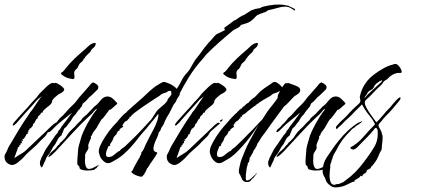

<svg xmlns="http://www.w3.org/2000/svg" viewBox="-37 -692 1841 832"><path d="M275 -350Q275 -350 264 -352Q253 -354 241 -361Q238 -364 231.5 -368Q225 -372 229 -377Q231 -380 234 -380Q237 -384 240.5 -387Q244 -390 246 -394Q265 -418 286.5 -438.5Q308 -459 331 -478Q339 -485 346 -492Q353 -499 362 -503Q373 -508 376 -505Q379 -502 379 -502Q379 -501 378 -501Q376 -495 374 -491Q370 -486 364 -481.5Q358 -477 356 -471Q356 -468 355 -468Q351 -464 340.5 -454Q330 -444 330 -439Q327 -439 327 -438H326Q325 -431 320 -427Q315 -423 310 -418Q306 -414 304 -408.5Q302 -403 299 -398Q296 -394 292.5 -391.5Q289 -389 287 -385Q283 -378 285 -369.5Q287 -361 285 -353Q284 -350 279.5 -349.5Q275 -349 275 -350ZM6 21Q-20 11 -17 -19L-13 -27Q-8 -35 -5 -43Q-2 -51 2 -58Q23 -94 44.5 -129.5Q66 -165 90 -199Q91 -200 91.5 -201.5Q92 -203 93 -203V-205Q98 -209 107 -222.5Q116 -236 126.5 -251.5Q137 -267 144 -275Q137 -270 129.5 -264Q122 -258 116 -250Q113 -246 101.5 -233.5Q90 -221 76 -205.5Q62 -190 51 -177.5Q40 -165 37 -161Q25 -148 20 -148Q18 -148 18 -150Q18 -154 25 -163L57 -199Q64 -207 70.5 -213.5Q77 -220 83 -227Q88 -232 92.5 -238Q97 -244 102 -249L118 -266Q123 -271 127.5 -277.5Q132 -284 137 -289Q167 -320 179 -328Q191 -336 198 -331Q200 -333 203 -333Q206 -333 209 -331.5Q212 -330 214 -329Q218 -327 226 -321.5Q234 -316 239 -309.5Q244 -303 238 -297Q232 -290 224 -287Q216 -284 209 -277Q204 -273 198.5 -268Q193 -263 190 -257L189 -256Q190 -245 175 -233.5Q160 -222 152 -214Q149 -211 147 -204H146L141 -203Q139 -196 132.5 -191.5Q126 -187 126 -179Q120 -177 115.5 -166Q111 -155 106 -155V-152Q106 -147 100 -140.5Q94 -134 90 -134Q90 -133 90 -131Q90 -129 89 -129Q85 -126 85 -118H82V-117L84 -112L78 -111Q77 -107 71 -97.5Q65 -88 60 -88V-87H59L64 -82H63V-81H62Q58 -83 56 -83V-82Q58 -78 58 -76Q58 -70 51 -70Q51 -69 51 -69L53 -67V-66Q46 -65 46 -55H44L42 -56Q40 -49 37.5 -41.5Q35 -34 32 -27Q31 -22 28.5 -17.5Q26 -13 26 -7H27V-8Q38 -16 53 -24.5Q68 -33 78 -43L156 -117L186 -146Q188 -148 194 -153Q200 -158 204 -160Q206 -161 210 -159.5Q214 -158 212 -156L184 -132Q171 -122 166 -112Q161 -102 148 -91Q139 -83 131 -74Q123 -65 114 -57L87 -33Q78 -25 69.5 -15Q61 -5 51 3L38 14Q34 17 27.5 20Q21 23 15 23Q12 23 6 21ZM216 -164Q214 -164 214 -168Q214 -172 216 -172Q218 -172 220.5 -173.5Q223 -175 224 -175Q225 -175 225 -174Q225 -172 221.5 -168Q218 -164 216 -164Z M144 34Q136 28 136 15Q136 9 137 6Q139 1 140.5 -2.5Q142 -6 143 -10L146 -15L155 -33Q160 -44 168 -55Q176 -66 183 -76Q183 -77 185 -79.5Q187 -82 187 -82L202 -104Q206 -109 210.5 -114Q215 -119 216 -125L217 -126Q220 -128 224.5 -134.5Q229 -141 231 -145Q242 -159 252.5 -173Q263 -187 273 -201L275 -204L221 -160Q212 -153 203 -143.5Q194 -134 184 -125Q177 -119 174 -119Q172 -119 172 -122Q172 -128 181 -135Q188 -140 192 -145.5Q196 -151 203 -157Q208 -161 215.5 -171Q223 -181 228 -185Q235 -190 245.5 -202.5Q256 -215 262 -221Q288 -245 297 -258Q306 -271 316 -281L351 -321Q354 -324 358 -330L366 -335Q372 -334 382.5 -326Q393 -318 387 -306Q387 -305 379 -297.5Q371 -290 363 -282Q355 -274 353 -273Q351 -273 351 -272Q334 -252 328 -248Q322 -244 321.5 -243Q321 -242 317 -230Q314 -228 311.5 -224.5Q309 -221 307 -217H304Q303 -213 300.5 -210.5Q298 -208 296 -205L291 -197L283 -189L276 -179Q274 -176 272.5 -173Q271 -170 269 -167Q265 -162 260.5 -156.5Q256 -151 252 -145Q249 -141 245 -138.5Q241 -136 239 -130Q238 -128 236 -121.5Q234 -115 232 -115Q232 -107 226.5 -103Q221 -99 216 -93L207 -76L203 -68L193 -55L184 -38Q179 -28 170.5 -18Q162 -8 160 3Q159 3 155.5 11Q152 19 148.5 26.5Q145 34 144 34ZM371 44Q367 45 359 46Q351 47 342 47Q332 47 322.5 45Q313 43 309 39Q307 35 307.5 34Q308 33 306 29Q302 23 301.5 25Q301 27 299 21Q298 18 298 10Q298 -2 299.5 -16.5Q301 -31 301 -36Q301 -49 304.5 -60.5Q308 -72 311 -83Q316 -104 325 -123Q334 -142 344 -160Q352 -174 361 -188.5Q370 -203 381 -216L383 -220Q378 -219 374 -214.5Q370 -210 367 -206Q364 -202 359 -197Q354 -192 349 -188Q313 -155 274.5 -112.5Q236 -70 204 -36Q180 -12 174 -12Q170 -12 177.5 -23Q185 -34 202 -47Q202 -47 207.5 -53.5Q213 -60 213 -61Q219 -64 221.5 -69.5Q224 -75 231 -79L246 -95L254 -107Q263 -121 275.5 -132Q288 -143 299 -156Q300 -157 307.5 -164.5Q315 -172 316 -172Q318 -179 326.5 -185.5Q335 -192 339 -196L363 -221L364 -222L366 -221L365 -222Q367 -227 373.5 -231.5Q380 -236 384 -240Q389 -245 401 -259.5Q413 -274 429 -274Q437 -274 444 -270Q447 -269 454.5 -262Q462 -255 467.5 -249Q473 -243 470 -241Q466 -237 464 -236Q460 -233 450.5 -224Q441 -215 436 -216Q436 -216 431.5 -209Q427 -202 407 -177Q405 -179 397.5 -166Q390 -153 387 -148Q382 -137 375.5 -129.5Q369 -122 363 -112V-110Q363 -107 361 -105.5Q359 -104 357 -102V-95Q357 -92 352.5 -82.5Q348 -73 345 -62Q348 -51 344 -44Q340 -37 335.5 -30.5Q331 -24 332 -13Q332 -11 331.5 -6Q331 -1 331 6Q331 14 333 23Q335 32 340 37Q343 40 348 40Q358 40 370 33.5Q382 27 386 25L392 21Q392 22 392 22Q391 24 386 29.5Q381 35 382 37Q379 37 379 37Z M575 74Q572 74 560.5 70.5Q549 67 540 61Q531 55 532 51L536 49Q537 46 544.5 31.5Q552 17 559.5 4Q567 -9 568 -9Q568 -13 572.5 -20Q577 -27 575 -31Q582 -37 586 -46.5Q590 -56 594 -65Q602 -81 610 -97Q618 -113 627 -129Q638 -149 644.5 -169Q651 -189 649 -199Q645 -193 634.5 -180.5Q624 -168 615 -157Q606 -146 606 -146Q597 -134 585 -121Q573 -108 564 -96Q550 -77 533.5 -58.5Q517 -40 499 -24Q492 -18 484 -12Q476 -6 467 -1Q459 3 449.5 9Q440 15 431 15Q422 15 412.5 7Q403 -1 398 -11Q396 -17 393.5 -23.5Q391 -30 391 -38Q392 -50 397 -60Q402 -70 407 -80Q420 -103 435.5 -123.5Q451 -144 470 -163Q473 -167 481 -176.5Q489 -186 497.5 -194.5Q506 -203 509 -203Q509 -205 520.5 -215.5Q532 -226 549.5 -241Q567 -256 583.5 -271Q600 -286 610 -296Q618 -303 623.5 -307.5Q629 -312 637 -318Q642 -321 655 -329Q668 -337 672 -337Q680 -337 698 -329Q716 -321 729 -307Q740 -323 749 -341.5Q758 -360 771 -374Q782 -386 786 -393Q790 -400 794.5 -408Q799 -416 808 -431Q813 -438 819 -445Q825 -452 830 -459Q843 -478 854 -491.5Q865 -505 880 -521Q884 -526 892 -535Q900 -544 904 -545L935 -560Q939 -563 936 -566.5Q933 -570 937 -573L963 -592Q968 -596 973 -600Q978 -604 985 -606Q988 -609 1001.5 -617.5Q1015 -626 1020 -627L1052 -647Q1056 -649 1060.5 -650Q1065 -651 1068 -653L1090 -657L1093 -658Q1095 -661 1105 -663.5Q1115 -666 1125.5 -668Q1136 -670 1140 -670L1149 -671Q1152 -673 1155 -672Q1158 -671 1161 -672Q1171 -672 1179.5 -672Q1188 -672 1197 -670L1213 -667Q1217 -664 1229 -659Q1241 -654 1242 -650L1239 -646L1234 -650Q1228 -653 1222.5 -657Q1217 -661 1209 -662Q1206 -663 1203 -663Q1200 -663 1197 -663Q1184 -663 1170.5 -659Q1157 -655 1144 -652Q1140 -651 1135.5 -650Q1131 -649 1126 -648L1110 -638L1107 -639Q1105 -636 1094.5 -633.5Q1084 -631 1085 -628Q1081 -628 1081 -629Q1071 -621 1064.5 -613.5Q1058 -606 1046 -598Q1040 -594 1027.5 -590Q1015 -586 1007 -584Q1003 -575 989 -569Q975 -563 967 -555Q939 -532 912 -508Q885 -484 859 -458Q855 -454 852 -450Q849 -446 845 -441Q806 -398 780.5 -356Q755 -314 746 -295L742 -287L741 -280L730 -263L725 -251L715 -238L697 -202L685 -182Q681 -175 677.5 -167Q674 -159 671 -151L663 -140L657 -125L651 -118L648 -106L639 -86Q633 -73 630.5 -63.5Q628 -54 628 -49Q628 -39 633 -36Q638 -33 642 -32Q646 -31 643 -26Q636 -13 624 3.5Q612 20 604 34L600 38Q599 43 590.5 58Q582 73 575 74ZM439 -12Q449 -13 462 -25Q475 -37 482 -38Q485 -44 492 -48.5Q499 -53 504 -57L533 -85Q554 -105 576.5 -129Q599 -153 619 -175L639 -206Q647 -218 663 -230Q679 -242 689 -257Q688 -261 695 -268.5Q702 -276 705 -282Q707 -284 705.5 -289Q704 -294 705 -297Q705 -298 700 -298Q695 -298 693 -298Q687 -292 679 -290Q671 -288 663 -284L653 -276Q649 -274 630 -261.5Q611 -249 587.5 -233Q564 -217 547 -204Q530 -191 530 -186H524V-178H520V-177Q518 -175 516 -172Q514 -169 511 -168Q509 -166 509 -168H508Q507 -165 505.5 -164.5Q504 -164 502 -162L494 -150H493L497 -142Q495 -142 488 -137Q481 -132 481 -131V-126Q474 -125 472 -120Q470 -115 467 -110L456 -98L450 -82L443 -72Q442 -71 440.5 -68Q439 -65 440 -65V-64Q441 -64 441 -63Q441 -62 438.5 -60Q436 -58 433 -59Q432 -55 427 -44Q422 -33 422 -24Q422 -9 439 -12Z M978 -350Q978 -350 967 -352Q956 -354 944 -361Q941 -364 934.5 -368Q928 -372 932 -377Q934 -380 937 -380Q940 -384 943.5 -387Q947 -390 949 -394Q968 -418 989.5 -438.5Q1011 -459 1034 -478Q1042 -485 1049 -492Q1056 -499 1065 -503Q1076 -508 1079 -505Q1082 -502 1082 -502Q1082 -501 1081 -501Q1079 -495 1077 -491Q1073 -486 1067 -481.5Q1061 -477 1059 -471Q1059 -468 1058 -468Q1054 -464 1043.5 -454Q1033 -444 1033 -439Q1030 -439 1030 -438H1029Q1028 -431 1023 -427Q1018 -423 1013 -418Q1009 -414 1007 -408.5Q1005 -403 1002 -398Q999 -394 995.5 -391.5Q992 -389 990 -385Q986 -378 988 -369.5Q990 -361 988 -353Q987 -350 982.5 -349.5Q978 -349 978 -350ZM709 21Q683 11 686 -19L690 -27Q695 -35 698 -43Q701 -51 705 -58Q726 -94 747.5 -129.5Q769 -165 793 -199Q794 -200 794.5 -201.5Q795 -203 796 -203V-205Q801 -209 810 -222.5Q819 -236 829.5 -251.5Q840 -267 847 -275Q840 -270 832.5 -264Q825 -258 819 -250Q816 -246 804.5 -233.5Q793 -221 779 -205.5Q765 -190 754 -177.5Q743 -165 740 -161Q728 -148 723 -148Q721 -148 721 -150Q721 -154 728 -163L760 -199Q767 -207 773.5 -213.5Q780 -220 786 -227Q791 -232 795.5 -238Q800 -244 805 -249L821 -266Q826 -271 830.5 -277.5Q835 -284 840 -289Q870 -320 882 -328Q894 -336 901 -331Q903 -333 906 -333Q909 -333 912 -331.5Q915 -330 917 -329Q921 -327 929 -321.5Q937 -316 942 -309.5Q947 -303 941 -297Q935 -290 927 -287Q919 -284 912 -277Q907 -273 901.5 -268Q896 -263 893 -257L892 -256Q893 -245 878 -233.5Q863 -222 855 -214Q852 -211 850 -204H849L844 -203Q842 -196 835.5 -191.5Q829 -187 829 -179Q823 -177 818.5 -166Q814 -155 809 -155V-152Q809 -147 803 -140.5Q797 -134 793 -134Q793 -133 793 -131Q793 -129 792 -129Q788 -126 788 -118H785V-117L787 -112L781 -111Q780 -107 774 -97.5Q768 -88 763 -88V-87H762L767 -82H766V-81H765Q761 -83 759 -83V-82Q761 -78 761 -76Q761 -70 754 -70Q754 -69 754 -69L756 -67V-66Q749 -65 749 -55H747L745 -56Q743 -49 740.5 -41.5Q738 -34 735 -27Q734 -22 731.5 -17.5Q729 -13 729 -7H730V-8Q741 -16 756 -24.5Q771 -33 781 -43L859 -117L889 -146Q891 -148 897 -153Q903 -158 907 -160Q909 -161 913 -159.5Q917 -158 915 -156L887 -132Q874 -122 869 -112Q864 -102 851 -91Q842 -83 834 -74Q826 -65 817 -57L790 -33Q781 -25 772.5 -15Q764 -5 754 3L741 14Q737 17 730.5 20Q724 23 718 23Q715 23 709 21ZM919 -164Q917 -164 917 -168Q917 -172 919 -172Q921 -172 923.5 -173.5Q926 -175 927 -175Q928 -175 928 -174Q928 -172 924.5 -168Q921 -164 919 -164Z M1047 93Q1042 97 1033 97Q1020 97 1013 87L1007 74Q1005 68 1001.5 63Q998 58 998 51Q998 43 1000 35.5Q1002 28 1003 21Q1006 7 1012 -7.5Q1018 -22 1023 -35Q1033 -60 1046 -83.5Q1059 -107 1072 -131L1084 -152L1079 -145Q1070 -132 1062 -120Q1054 -108 1045 -96Q1030 -77 1013.5 -58.5Q997 -40 980 -24Q973 -18 965 -12Q957 -6 948 -1Q940 3 930.5 9Q921 15 912 15Q902 15 893 7Q884 -1 879 -11Q876 -17 874 -23.5Q872 -30 872 -38Q873 -50 878 -60Q883 -70 888 -80Q901 -103 916.5 -123.5Q932 -144 950 -163Q953 -167 961.5 -176.5Q970 -186 978.5 -194.5Q987 -203 990 -203Q988 -205 990 -205Q993 -208 1000 -215Q1007 -222 1011 -222Q1012 -224 1015 -228Q1018 -232 1021 -232V-231Q1022 -233 1023.5 -235Q1025 -237 1027 -237Q1027 -239 1028 -239L1030 -242H1033Q1035 -246 1039 -246L1043 -251Q1048 -257 1055 -262.5Q1062 -268 1068 -272L1091 -296Q1108 -310 1124 -320L1135 -327V-328Q1140 -330 1143.5 -333.5Q1147 -337 1153 -337Q1160 -337 1169 -330Q1178 -323 1186 -314Q1189 -319 1193 -324Q1197 -329 1199 -331Q1200 -332 1206.5 -331.5Q1213 -331 1213 -332H1215Q1220 -329 1231.5 -325.5Q1243 -322 1253.5 -316.5Q1264 -311 1264 -301Q1264 -297 1261 -292Q1257 -286 1250.5 -282.5Q1244 -279 1239 -275L1230 -266Q1226 -262 1213 -248Q1200 -234 1195 -232Q1195 -232 1184.5 -218Q1174 -204 1160.5 -185.5Q1147 -167 1136 -152Q1125 -137 1124 -135Q1114 -120 1105 -109Q1096 -98 1088 -84Q1087 -80 1084 -77Q1081 -74 1079 -71L1076 -62Q1075 -59 1069.5 -50Q1064 -41 1062 -40Q1061 -33 1054.5 -23.5Q1048 -14 1049 -10L1047 -13L1046 -12Q1045 -8 1043.5 2.5Q1042 13 1037 14V16Q1037 20 1035.5 24Q1034 28 1033 32Q1032 36 1030 50.5Q1028 65 1028 76Q1028 90 1032 90Q1040 91 1051.5 81Q1063 71 1069 65L1076 58Q1077 59 1076 60Q1075 62 1068 70Q1061 78 1061 80Q1058 80 1058 81ZM920 -12Q929 -13 942.5 -25Q956 -37 963 -38Q966 -44 973 -48.5Q980 -53 984 -57L1013 -85Q1034 -106 1057 -129.5Q1080 -153 1100 -175L1120 -206Q1128 -218 1142 -235Q1156 -252 1166 -267Q1166 -271 1166.5 -275.5Q1167 -280 1170 -286Q1172 -288 1173 -291Q1174 -294 1175 -297V-298H1174Q1168 -292 1159.5 -290Q1151 -288 1144 -284L1134 -276Q1119 -268 1104 -259Q1089 -250 1075 -239Q1071 -239 1071 -235Q1069 -235 1058.5 -227Q1048 -219 1038.5 -211.5Q1029 -204 1029 -203Q1025 -199 1018 -196Q1011 -193 1011 -186H1005V-178H1000V-177Q999 -175 996.5 -172Q994 -169 991 -168Q990 -167 990 -168H989Q988 -165 986.5 -164.5Q985 -164 983 -162L975 -150H974L978 -142Q976 -142 969 -137Q962 -132 962 -131H961V-126Q954 -125 952.5 -120Q951 -115 948 -110L937 -98L931 -82L924 -72Q923 -71 921.5 -68Q920 -65 921 -65V-64Q923 -64 920.5 -61Q918 -58 914 -59Q913 -55 908 -44Q903 -33 903 -24Q903 -9 920 -12Z M1133 34Q1125 28 1125 15Q1125 9 1126 6Q1128 1 1129.5 -2.5Q1131 -6 1132 -10L1135 -15L1144 -33Q1149 -44 1157 -55Q1165 -66 1172 -76Q1172 -77 1174 -79.5Q1176 -82 1176 -82L1191 -104Q1195 -109 1199.5 -114Q1204 -119 1205 -125L1206 -126Q1209 -128 1213.5 -134.5Q1218 -141 1220 -145Q1231 -159 1241.5 -173Q1252 -187 1262 -201L1264 -204L1210 -160Q1201 -153 1192 -143.5Q1183 -134 1173 -125Q1166 -119 1163 -119Q1161 -119 1161 -122Q1161 -128 1170 -135Q1177 -140 1181 -145.5Q1185 -151 1192 -157Q1197 -161 1204.5 -171Q1212 -181 1217 -185Q1224 -190 1234.5 -202.5Q1245 -215 1251 -221Q1277 -245 1286 -258Q1295 -271 1305 -281L1340 -321Q1343 -324 1347 -330L1355 -335Q1361 -334 1371.5 -326Q1382 -318 1376 -306Q1376 -305 1368 -297.5Q1360 -290 1352 -282Q1344 -274 1342 -273Q1340 -273 1340 -272Q1323 -252 1317 -248Q1311 -244 1310.5 -243Q1310 -242 1306 -230Q1303 -228 1300.5 -224.5Q1298 -221 1296 -217H1293Q1292 -213 1289.5 -210.5Q1287 -208 1285 -205L1280 -197L1272 -189L1265 -179Q1263 -176 1261.5 -173Q1260 -170 1258 -167Q1254 -162 1249.5 -156.5Q1245 -151 1241 -145Q1238 -141 1234 -138.5Q1230 -136 1228 -130Q1227 -128 1225 -121.5Q1223 -115 1221 -115Q1221 -107 1215.5 -103Q1210 -99 1205 -93L1196 -76L1192 -68L1182 -55L1173 -38Q1168 -28 1159.5 -18Q1151 -8 1149 3Q1148 3 1144.5 11Q1141 19 1137.5 26.5Q1134 34 1133 34ZM1360 44Q1356 45 1348 46Q1340 47 1331 47Q1321 47 1311.5 45Q1302 43 1298 39Q1296 35 1296.5 34Q1297 33 1295 29Q1291 23 1290.5 25Q1290 27 1288 21Q1287 18 1287 10Q1287 -2 1288.5 -16.5Q1290 -31 1290 -36Q1290 -49 1293.5 -60.5Q1297 -72 1300 -83Q1305 -104 1314 -123Q1323 -142 1333 -160Q1341 -174 1350 -188.5Q1359 -203 1370 -216L1372 -220Q1367 -219 1363 -214.5Q1359 -210 1356 -206Q1353 -202 1348 -197Q1343 -192 1338 -188Q1302 -155 1263.5 -112.5Q1225 -70 1193 -36Q1169 -12 1163 -12Q1159 -12 1166.5 -23Q1174 -34 1191 -47Q1191 -47 1196.5 -53.5Q1202 -60 1202 -61Q1208 -64 1210.5 -69.5Q1213 -75 1220 -79L1235 -95L1243 -107Q1252 -121 1264.5 -132Q1277 -143 1288 -156Q1289 -157 1296.5 -164.5Q1304 -172 1305 -172Q1307 -179 1315.5 -185.5Q1324 -192 1328 -196L1352 -221L1353 -222L1355 -221L1354 -222Q1356 -227 1362.5 -231.5Q1369 -236 1373 -240Q1378 -245 1390 -259.5Q1402 -274 1418 -274Q1426 -274 1433 -270Q1436 -269 1443.5 -262Q1451 -255 1456.5 -249Q1462 -243 1459 -241Q1455 -237 1453 -236Q1449 -233 1439.5 -224Q1430 -215 1425 -216Q1425 -216 1420.5 -209Q1416 -202 1396 -177Q1394 -179 1386.5 -166Q1379 -153 1376 -148Q1371 -137 1364.5 -129.5Q1358 -122 1352 -112V-110Q1352 -107 1350 -105.5Q1348 -104 1346 -102V-95Q1346 -92 1341.5 -82.5Q1337 -73 1334 -62Q1337 -51 1333 -44Q1329 -37 1324.5 -30.5Q1320 -24 1321 -13Q1321 -11 1320.5 -6Q1320 -1 1320 6Q1320 14 1322 23Q1324 32 1329 37Q1332 40 1337 40Q1347 40 1359 33.5Q1371 27 1375 25L1381 21Q1381 22 1381 22Q1380 24 1375 29.5Q1370 35 1371 37Q1368 37 1368 37Z M1398 115Q1392 111 1386 105.5Q1380 100 1377 94L1371 78Q1367 72 1364 65Q1361 58 1361 51Q1361 17 1378.5 -9.5Q1396 -36 1414 -61Q1431 -84 1450.5 -105.5Q1470 -127 1492 -144Q1500 -150 1507 -155Q1514 -160 1523 -163L1531 -167L1532 -165Q1527 -159 1520 -155Q1513 -151 1506 -146L1500 -140L1489 -133L1479 -122Q1472 -115 1465 -107.5Q1458 -100 1452 -92Q1448 -86 1445 -83Q1438 -73 1432 -63Q1426 -53 1421 -42Q1417 -35 1413 -28.5Q1409 -22 1406 -14L1394 23V34Q1393 40 1392 50Q1391 60 1391 71Q1391 85 1395.5 97Q1400 109 1413 109Q1420 105 1432 105L1451 97L1484 71Q1505 53 1522 32.5Q1539 12 1554 -9Q1571 -32 1585.5 -56.5Q1600 -81 1600 -112Q1600 -119 1599.5 -126Q1599 -133 1594 -137Q1593 -138 1592 -138Q1589 -138 1587 -135Q1585 -132 1583 -130Q1570 -114 1555.5 -99Q1541 -84 1527 -70Q1520 -63 1512.5 -55Q1505 -47 1496 -44H1494Q1490 -44 1485.5 -46.5Q1481 -49 1481 -53Q1513 -70 1537 -98Q1561 -126 1586 -151Q1586 -152 1588 -154Q1579 -173 1565.5 -189Q1552 -205 1541 -223L1532 -239Q1530 -239 1530 -238L1524 -232Q1517 -225 1510 -218Q1503 -211 1496 -204Q1486 -192 1472.5 -180.5Q1459 -169 1448 -157Q1445 -153 1437 -146.5Q1429 -140 1423 -133L1422 -132Q1421 -132 1419.5 -136.5Q1418 -141 1419 -143L1437 -163Q1449 -174 1457.5 -182Q1466 -190 1476 -202Q1484 -211 1493 -219.5Q1502 -228 1511 -236Q1514 -239 1518.5 -243Q1523 -247 1524 -251L1525 -254L1522 -272Q1529 -308 1551 -337Q1563 -353 1583 -368.5Q1603 -384 1625 -396Q1647 -408 1665 -412Q1667 -413 1670 -414Q1673 -415 1676 -415Q1684 -415 1692.5 -404.5Q1701 -394 1703 -386Q1705 -379 1701 -376H1685Q1660 -371 1641 -349Q1641 -349 1639.5 -348Q1638 -347 1633 -344H1631Q1631 -340 1627 -340L1624 -336Q1619 -327 1611 -320Q1603 -313 1595 -305L1564 -273Q1560 -269 1552.5 -262.5Q1545 -256 1544 -251Q1542 -242 1551 -225Q1560 -208 1572.5 -191.5Q1585 -175 1590 -167Q1591 -166 1593 -163.5Q1595 -161 1595 -162V-163Q1604 -171 1612 -180.5Q1620 -190 1628 -199Q1634 -207 1640.5 -213.5Q1647 -220 1654 -227L1672 -249Q1676 -254 1680.5 -258Q1685 -262 1689 -266Q1693 -270 1696 -270Q1699 -270 1699 -267Q1699 -263 1693 -255L1662 -218Q1651 -205 1638.5 -193Q1626 -181 1616 -167Q1613 -163 1609.5 -160Q1606 -157 1604 -152Q1604 -151 1603.5 -150.5Q1603 -150 1603 -149Q1603 -144 1608 -136Q1613 -128 1615 -123L1620 -106Q1621 -103 1621 -99.5Q1621 -96 1621 -93Q1621 -85 1620 -77.5Q1619 -70 1618 -62Q1618 -58 1617.5 -54Q1617 -50 1617 -46Q1616 -41 1613 -37Q1610 -33 1608 -28Q1604 -19 1600 -9.5Q1596 0 1590 8Q1589 11 1586 13.5Q1583 16 1583 20L1580 19V24Q1574 25 1572.5 29.5Q1571 34 1567 38Q1564 41 1559.5 42Q1555 43 1552 47L1551 54H1547L1549 57H1548V58Q1537 60 1533 70Q1533 72 1532 72L1525 70V69Q1524 76 1511.5 82.5Q1499 89 1499 91L1500 95Q1491 95 1480.5 101Q1470 107 1462 110Q1455 114 1442 117Q1429 120 1418 120Q1406 120 1398 115ZM1544 -267V-268Q1555 -282 1571 -296Q1587 -310 1600 -323Q1605 -328 1611 -332.5Q1617 -337 1619 -343V-344H1616Q1614 -342 1608 -340L1593 -329Q1587 -324 1584.5 -317.5Q1582 -311 1577 -306L1562 -297Q1557 -293 1554 -286.5Q1551 -280 1546 -275Q1545 -274 1543.5 -270.5Q1542 -267 1544 -267Z"/></svg>

Font: Cherish
Style: Regular
Weight: 400
Designer: Robert E. Leuschke
Foundry: Robert E. Leuschke
Version: Version 1.005